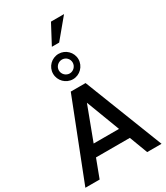

<svg xmlns="http://www.w3.org/2000/svg" viewBox="-299 -1405 1325 1528"><g transform="rotate(-30 363.5 -641.0)"><path d="M479 -272H246L362 -580ZM361 -850C326 -850 297 -879 297 -914C297 -948 326 -977 361 -977C396 -977 424 -949 424 -914C424 -879 395 -850 361 -850ZM713 0 431 -721H295L13 0H144L207 -167H518L581 0ZM361 -1030C296 -1030 244 -978 244 -914C244 -850 296 -797 361 -797C424 -797 477 -850 477 -914C477 -978 424 -1030 361 -1030ZM437 -1282 343 -1105H410L557 -1282Z"/></g></svg>

Font: Perun SemiBold
Style: Regular
Weight: 600
Foundry: Copyright (c) Stefan Peev, Context Ltd, 2016
Version: Version 1.089